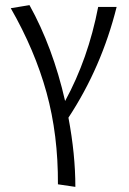

<svg xmlns="http://www.w3.org/2000/svg" viewBox="-20 -441 505 749"><path d="M247 18Q274 161 274 288L206 278Q207 85 161.5 -80Q116 -245 22 -409L95 -421Q186 -257 234 -47Q324 -212 363 -414H435Q376 -178 247 18Z"/></svg>

Font: Ysabeau
Style: Regular
Weight: 400
Designer: Christian Thalmann (Catharsis Fonts)
Version: Version 0.003